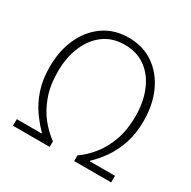

<svg xmlns="http://www.w3.org/2000/svg" viewBox="-164 -900 1055 1060"><g transform="rotate(30 363.5 -370.5)"><path d="M51 0V-42H209V-46Q174 -81 140.5 -128Q107 -175 85.5 -238.5Q64 -302 64 -383Q64 -486 100.5 -566.5Q137 -647 204.5 -694Q272 -741 364 -741Q455 -741 522.5 -694Q590 -647 626.5 -566.5Q663 -486 663 -383Q663 -302 641.5 -238.5Q620 -175 587 -128Q554 -81 517 -46V-42H677V0H441V-36Q486 -67 524.5 -115Q563 -163 587 -229.5Q611 -296 611 -384Q611 -472 582 -543Q553 -614 497.5 -655Q442 -696 364 -696Q285 -696 230 -655Q175 -614 145.5 -543Q116 -472 116 -384Q116 -296 140 -229.5Q164 -163 202.5 -115Q241 -67 285 -36V0Z"/></g></svg>

Font: Noto Sans JP ExtraLight
Style: Regular
Weight: 250
Designer: Ryoko NISHIZUKA  (kana, bopomofo & ideographs); Paul D. Hunt (Latin, Greek & Cyrillic); Sandoll Communications , Soo-you
Foundry: Adobe
Version: Version 2.004-H2;hotconv 1.0.118;makeotfexe 2.5.65603